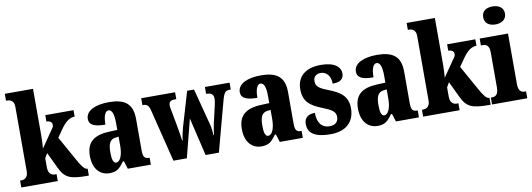

<svg xmlns="http://www.w3.org/2000/svg" viewBox="-60 -1147 4254 1534"><g transform="rotate(-10 2067.5 -380.5)"><path d="M13 0H309V-56H293C279 -56 242 -64 242 -121V-197L264 -235L325 -107C367 -18 409 0 550 0H561V-56H558C537 -56 515 -85 484 -141L373 -340L415 -400C456 -460 493 -484 531 -484V-536H302V-484C329 -484 347 -471 347 -454C347 -448 350 -436 337 -421L237 -276C239 -290 242 -344 242 -378V-760H13V-704H26C39 -704 78 -697 78 -645V-119C78 -63 40 -56 26 -56H13Z M728 10C787 10 810 -11 848 -64H857L877 0H1064V-56H1061C1023 -56 1011 -72 1011 -126V-380C1011 -505 947 -550 819 -550C717 -550 631 -518 631 -446C631 -398 673 -378 762 -378C762 -448 779 -486 805 -486C834 -486 848 -449 848 -374V-320L780 -317C657 -312 596 -263 596 -154C596 -42 656 10 728 10ZM794 -64C772 -64 762 -95 762 -150C762 -221 777 -256 824 -262L849 -265V-191C849 -115 827 -64 794 -64Z M1141 -427 1247 0H1356L1435 -309L1508 0H1616L1724 -402C1741 -466 1754 -480 1786 -480H1797V-536H1597V-480H1602C1639 -480 1657 -465 1657 -431C1657 -420 1654 -398 1650 -381L1617 -239C1609 -204 1606 -176 1602 -145H1598C1597 -168 1593 -208 1585 -236L1508 -531H1452L1369 -250C1360 -219 1351 -177 1348 -146H1344C1341 -176 1331 -227 1323 -275L1301 -394C1298 -409 1294 -427 1294 -438C1294 -471 1311 -480 1344 -480H1355V-536H1080V-480H1083C1115 -480 1130 -470 1141 -427Z M1961 10C2020 10 2043 -11 2081 -64H2090L2110 0H2297V-56H2294C2256 -56 2244 -72 2244 -126V-380C2244 -505 2180 -550 2052 -550C1950 -550 1864 -518 1864 -446C1864 -398 1906 -378 1995 -378C1995 -448 2012 -486 2038 -486C2067 -486 2081 -449 2081 -374V-320L2013 -317C1890 -312 1829 -263 1829 -154C1829 -42 1889 10 1961 10ZM2027 -64C2005 -64 1995 -95 1995 -150C1995 -221 2010 -256 2057 -262L2082 -265V-191C2082 -115 2060 -64 2027 -64Z M2521 10C2651 10 2717 -60 2717 -166C2717 -266 2656 -305 2566 -340C2488 -370 2467 -388 2467 -430C2467 -466 2492 -486 2526 -486C2571 -486 2607 -451 2607 -385C2670 -385 2698 -408 2698 -453C2698 -501 2654 -549 2540 -549C2422 -549 2344 -496 2344 -385C2344 -287 2394 -246 2496 -207C2564 -180 2596 -160 2596 -119C2596 -83 2577 -54 2523 -54C2467 -54 2426 -93 2426 -180C2378 -180 2339 -160 2339 -105C2339 -39 2380 10 2521 10Z M2903 10C2962 10 2985 -11 3023 -64H3032L3052 0H3239V-56H3236C3198 -56 3186 -72 3186 -126V-380C3186 -505 3122 -550 2994 -550C2892 -550 2806 -518 2806 -446C2806 -398 2848 -378 2937 -378C2937 -448 2954 -486 2980 -486C3009 -486 3023 -449 3023 -374V-320L2955 -317C2832 -312 2771 -263 2771 -154C2771 -42 2831 10 2903 10ZM2969 -64C2947 -64 2937 -95 2937 -150C2937 -221 2952 -256 2999 -262L3024 -265V-191C3024 -115 3002 -64 2969 -64Z M3273 0H3569V-56H3553C3539 -56 3502 -64 3502 -121V-197L3524 -235L3585 -107C3627 -18 3669 0 3810 0H3821V-56H3818C3797 -56 3775 -85 3744 -141L3633 -340L3675 -400C3716 -460 3753 -484 3791 -484V-536H3562V-484C3589 -484 3607 -471 3607 -454C3607 -448 3610 -436 3597 -421L3497 -276C3499 -290 3502 -344 3502 -378V-760H3273V-704H3286C3299 -704 3338 -697 3338 -645V-119C3338 -63 3300 -56 3286 -56H3273Z M3971 -625C4019 -625 4060 -649 4060 -698C4060 -749 4019 -771 3971 -771C3921 -771 3883 -749 3883 -698C3883 -649 3921 -625 3971 -625ZM3832 0H4118V-56H4109C4078 -56 4056 -71 4056 -127V-536H3826V-480H3841C3871 -480 3894 -465 3894 -413V-129C3894 -72 3873 -56 3841 -56H3832Z"/></g></svg>

Font: Noto Serif Georgian ExtraCondensed Black
Style: Regular
Weight: 900
Width: 2
Designer: Monotype Design Team, Akaki Razmadze
Foundry: Google LLC
Version: Version 2.003